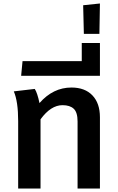

<svg xmlns="http://www.w3.org/2000/svg" viewBox="-20 -1079 673 1099"><path d="M389 -578Q466 -578 509 -533Q552 -488 552 -408V0H424V-384Q424 -436 402 -456.5Q380 -477 338 -477Q271 -477 212 -396V-142V0H84V-180V-386Q84 -498 59 -556L179 -570Q194 -547 206 -489Q284 -578 389 -578Z M101 -645 109 -729H448V-833H552V-645Z M460 -885 456 -1049 552 -1059 549 -885Z"/></svg>

Font: FiraGO Medium
Style: Regular
Weight: 500
Designer: bBox Type
Foundry: bBox Type GmbH
Version: Version 1.001;PS 001.001;hotconv 1.0.88;makeotf.lib2.5.64775